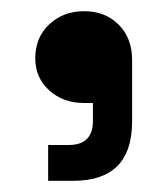

<svg xmlns="http://www.w3.org/2000/svg" viewBox="-20 -734 300 343"><path d="M66 -411V-475H103Q146 -475 146 -518V-550H130Q93 -550 68 -572.5Q43 -595 43 -630Q43 -667 68 -690.5Q93 -714 130 -714Q168 -714 192 -690Q216 -666 216 -627V-517Q216 -411 111 -411Z"/></svg>

Font: Space Grotesk Frontify SemiBold
Style: Regular
Weight: 600
Designer: Florian Karsten
Version: Version 2.000